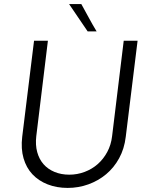

<svg xmlns="http://www.w3.org/2000/svg" viewBox="-20 -914 734 942"><path d="M312 8Q258 8 213.5 -9.5Q169 -27 139 -59Q109 -91 95.5 -137.5Q82 -184 89 -243L147 -714H215L158 -246Q153 -203 162.5 -168Q172 -133 193.5 -108.5Q215 -84 247.5 -70.5Q280 -57 320 -57Q359 -57 395 -70.5Q431 -84 459 -108.5Q487 -133 506 -168Q525 -203 530 -246L587 -714H655L597 -243Q590 -184 564.5 -137.5Q539 -91 500.5 -59Q462 -27 413.5 -9.5Q365 8 312 8ZM379 -894Q398 -860 416 -826.5Q434 -793 454 -760H410L319 -894Z"/></svg>

Font: Josefin Sans
Style: Italic
Weight: 400
Italic angle: -7.5°
Designer: Santiago Orozco
Foundry: Typemade